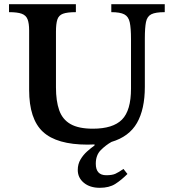

<svg xmlns="http://www.w3.org/2000/svg" viewBox="-20 -677 828 916"><path d="M456 219Q409 219 380 195Q351 171 351 134Q351 106 364 84Q377 62 395.5 45.5Q414 29 431 17V12Q417 13 398 13Q251 13 185 -48Q119 -109 119 -248V-531Q119 -566 111.5 -585Q104 -604 83.5 -611.5Q63 -619 23 -619V-657H342V-619Q301 -619 280.5 -611.5Q260 -604 253.5 -583.5Q247 -563 247 -526V-260Q247 -195 262.5 -151Q278 -107 316.5 -85Q355 -63 423 -63Q519 -63 562 -106.5Q605 -150 605 -254V-490Q605 -543 599 -570.5Q593 -598 573 -608.5Q553 -619 511 -619V-657H766V-619Q722 -619 702 -609Q682 -599 676.5 -572Q671 -545 671 -493V-263Q671 -156 633.5 -90.5Q596 -25 512 0Q485 15 461 39Q437 63 437 104Q437 159 487 159Q515 159 530.5 152Q546 145 569 129L588 153Q559 182 530 200.5Q501 219 456 219Z"/></svg>

Font: STIX Two Text SemiBold
Style: Regular
Weight: 600
Designer: Ross Mills, John Hudson & Paul Hanslow, Tiro Typeworks Ltd; with prior portions MicroPress Inc., and Coen Hoffman.
Foundry: Tiro Typeworks Ltd
Version: Version 2.13 b171